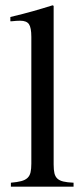

<svg xmlns="http://www.w3.org/2000/svg" viewBox="-20 -703 318 723"><path d="M19 -639Q45 -645 65.5 -650.5Q86 -656 104.5 -661Q123 -666 140.5 -671.5Q158 -677 178 -683L182 -681V-84Q182 -63 185 -50.5Q188 -38 196 -30.5Q204 -23 218.5 -19.5Q233 -16 257 -15V0H21V-15Q45 -17 60 -21Q75 -25 83.5 -33Q92 -41 95 -54Q98 -67 98 -87V-564Q98 -599 89 -612Q80 -625 56 -625Q50 -625 41.5 -624.5Q33 -624 25 -623H19Z"/></svg>

Font: Klingon pIqaD vaHbo'
Style: Regular
Weight: 400
Width: 0
Designer: Mike Neff (qa'vaj)
Foundry: Mike Neff and Michael Everson
Version: Version 2.003